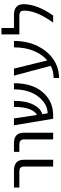

<svg xmlns="http://www.w3.org/2000/svg" viewBox="863 -1595 813 2579"><g transform="rotate(-90 1269.5 -305.5)"><path d="M40 -452.1V-524.4H268.6Q412.1 -524.4 413.1 -394.5V2H322.3V-384.8Q322.3 -421.9 306.2 -437Q290 -452.1 250 -452.1Z M519.5 -452.1V-524.4H633.8Q776.4 -524.4 776.4 -394.5V2H686.5V-384.8Q686.5 -421.9 669.9 -437Q653.3 -452.1 612.3 -452.1Z M1441.4 -524.4Q1441.4 -279.3 1320.8 -138.7Q1200.2 2 1009.8 2H963.9L876 -524.4H968.8L1014.6 -216.8Q1056.6 -232.4 1089.8 -308.1Q1123 -383.8 1123 -524.4H1204.1Q1204.1 -359.4 1151.9 -260.7Q1099.6 -162.1 1025.4 -144.5L1037.1 -72.3Q1164.1 -73.2 1260.7 -197.3Q1358.4 -321.3 1358.4 -524.4Z M1747.1 -77.1Q1823.2 -137.7 1873 -252.9Q1922.9 -368.2 1922.9 -524.4H2008.8Q2008.8 -343.8 1939.5 -205.6Q1870.1 -67.4 1759.3 6.8Q1648.4 81.1 1511.7 81.1V7.8Q1604.5 7.8 1674.8 -30.3L1543 -524.4H1637.7Z M2358.4 -524.4Q2502 -524.4 2502.9 -394.5Q2502.9 -216.8 2350.6 2H2254.9Q2416 -218.8 2416 -387.7Q2416 -422.9 2399.4 -437.5Q2382.8 -452.1 2342.8 -452.1H2096.7V-692.4H2182.6V-524.4Z"/></g></svg>

Font: irohakakuC Regular
Style: Regular
Weight: 400
Designer: [Source Han Sans]
Ryoko NISHIZUKA Ë•øÂ°öÊ∂ºÂ≠ê (kana & ideographs); Paul D. Hunt (Latin, Greek & Cyrillic); Wenlong ZHAN
Version: Version 1.001.20160904